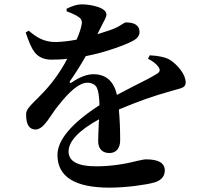

<svg xmlns="http://www.w3.org/2000/svg" viewBox="-20 -815 943 882"><path d="M483 47C521 47 561 44 602 39C640 34 670 29 693 22C722 12 737 -6 737 -32C737 -66 708 -83 651 -83C643 -83 628 -80 606 -75C544 -59 482 -51 421 -51C337 -51 295 -74 295 -119C295 -166 342 -216 435 -267C435 -264 435 -259 434 -252C432 -209 431 -181 431 -166C431 -148 436 -134 447 -124C456 -116 468 -112 483 -112C514 -112 532 -135 532 -170C532 -222 530 -269 526 -312C613 -349 691 -376 760 -395C767 -397 776 -400 788 -403C805 -407 816 -411 821 -414C829 -419 833 -426 833 -436C833 -454 825 -474 809 -495C794 -514 778 -529 761 -540C740 -552 709 -559 668 -561L660 -545C682 -534 697 -522 706 -510C718 -495 716 -484 699 -475C682 -464 645 -444 588 -416C556 -399 532 -387 517 -379C503 -442 467 -474 409 -474C379 -474 346 -461 309 -436C300 -432 298 -434 302 -443C326 -477 350 -515 374 -557C419 -566 464 -578 507 -593C542 -605 569 -616 588 -626C610 -637 621 -651 621 -668C621 -697 600 -712 559 -712C555 -712 549 -709 540 -703C528 -695 517 -689 507 -685C494 -679 467 -670 428 -658L427 -657L453 -709C455 -713 458 -718 461 -724C466 -734 469 -742 469 -748C469 -763 455 -775 427 -784C404 -791 379 -795 354 -795C335 -795 313 -788 286 -775V-763C311 -754 330 -745 341 -737C355 -728 359 -715 354 -698C352 -685 345 -663 332 -633C297 -626 266 -623 240 -622C211 -621 186 -627 164 -638C149 -645 132 -657 112 -674L98 -666C113 -620 127 -590 139 -575C157 -552 183 -541 216 -541C243 -541 268 -542 289 -545C256 -482 215 -426 166 -377C160 -370 151 -362 140 -351C125 -336 116 -326 111 -319C103 -308 99 -298 100 -287C100 -242 115 -219 146 -220C157 -221 170 -228 183 -242C191 -251 203 -266 218 -289C229 -306 238 -318 244 -325C300 -398 346 -435 381 -435C402 -435 417 -427 425 -412C432 -397 436 -371 437 -332C308 -248 244 -172 244 -103C244 -3 324 47 483 47Z"/></svg>

Font: AllPunType Bold
Style: Regular
Weight: 700
Version: 1.0